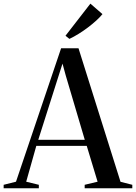

<svg xmlns="http://www.w3.org/2000/svg" viewBox="-48 -1006 728 1026"><path d="M37.5 -35 278.5 -748H371.5L596 -34.5L659 -18.5V0H404.5V-18.5L473.5 -35L415.5 -226.5H146L92 -35L159.5 -18.5V0H-28.5V-18.5ZM405 -259 303.5 -602 286 -666 265.5 -602 156.5 -259ZM322.5 -798.5 302 -815 435 -986.5 499.5 -930.5Q487 -915 466.5 -896.2Q446 -877.5 421.5 -859Q397 -840.5 371.5 -824.8Q346 -809 323.5 -798.5Z"/></svg>

Font: Merriweather 144pt
Style: Regular
Weight: 400
Version: Version 2.100